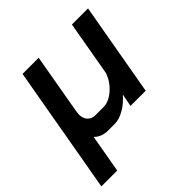

<svg xmlns="http://www.w3.org/2000/svg" viewBox="-199 -642 968 968"><g transform="rotate(-45 285.5 -158.0)"><path d="M569 -499 481 0H373L386 -68Q356 -33 320 -12.5Q284 8 253 8H204Q182 8 163 0.5Q144 -7 131 -21L95 183H-18L102 -499H217L160 -173Q158 -159 158 -153Q158 -125 173.5 -108.5Q189 -92 214 -92H272Q309 -92 346 -123Q383 -154 402 -202L454 -499Z"/></g></svg>

Font: Bai Jamjuree SemiBold
Style: Italic
Weight: 600
Italic angle: -10°
Version: Version 1.000; ttfautohint (v1.6)